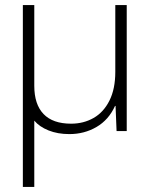

<svg xmlns="http://www.w3.org/2000/svg" viewBox="-20 -516 589 756"><path d="M70 220V-496H115V-178Q115 -105 151.5 -67Q188 -29 260 -29Q309 -29 348.5 -51.5Q388 -74 411 -120Q434 -166 434 -233V-496H479V0H439L435 -99H433Q408 -44 360 -16Q312 12 253 12Q207 12 171 -2.5Q135 -17 115 -41V220Z"/></svg>

Font: DM Sans 20pt ExtraLight
Style: Regular
Weight: 250
Version: Version 4.004;gftools[0.9.30]